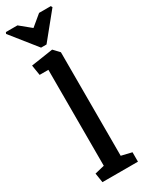

<svg xmlns="http://www.w3.org/2000/svg" viewBox="-258 -971 770 1007"><g transform="rotate(-30 127.0 -467.5)"><path d="M-12 -935H58L124 -881L189 -935H260L265 -926L140 -772H107L-16 -926ZM33 0 24 -57 82 -71V-652H29L19 -714L152 -734L185 -699V-72L248 -57V0Z"/></g></svg>

Font: Kreon Light Medium
Style: Regular
Weight: 500
Version: Version 2.002